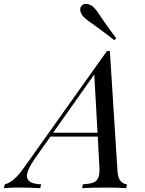

<svg xmlns="http://www.w3.org/2000/svg" viewBox="-107 -978 756 998"><path d="M553 -20 549 0Q509 -3 440 -3Q359 -3 320 0L324 -20Q358 -22 376.5 -28.5Q395 -35 403 -52.5Q411 -70 410 -104L401 -268H155L80 -162Q33 -96 33 -63Q33 -22 107 -20L102 0Q47 -3 -12 -3Q-55 -3 -87 0L-82 -20Q-36 -30 18 -107L449 -713H464L504 -84Q507 -51 521 -36Q535 -21 553 -20ZM400 -288 383 -591 169 -288ZM389 -843Q349 -870 329 -889Q310 -908 310 -928Q310 -940 317 -948Q326 -958 340 -958Q351 -958 363 -952Q375 -946 383 -937Q399 -920 425 -879Q474 -809 497 -779L487 -769Q446 -802 389 -843Z"/></svg>

Font: Playfair Display
Style: Italic
Weight: 400
Italic angle: -14°
Designer: Claus Eggers Sørensen
Foundry: Claus Eggers Sørensen
Version: Version 1.200; ttfautohint (v1.6)